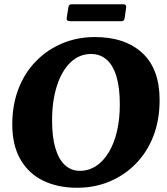

<svg xmlns="http://www.w3.org/2000/svg" viewBox="-20 -871 790 907"><path d="M344 16Q253 16 184 -17.5Q115 -51 76.5 -118Q38 -185 38 -283Q38 -376 67.5 -452Q97 -528 150.5 -582.5Q204 -637 275 -666.5Q346 -696 428 -696Q571 -696 652.5 -620.5Q734 -545 734 -398Q734 -304 704.5 -228Q675 -152 621.5 -97.5Q568 -43 497.5 -13.5Q427 16 344 16ZM357 -64Q399 -64 433.5 -86.5Q468 -109 493.5 -151Q519 -193 532.5 -250.5Q546 -308 546 -378Q546 -457 530 -510Q514 -563 483.5 -589.5Q453 -616 410 -616Q355 -616 313.5 -576.5Q272 -537 249 -466Q226 -395 226 -302Q226 -223 242 -170Q258 -117 287.5 -90.5Q317 -64 357 -64ZM303 -836Q305 -851 318 -851H561Q578 -851 576 -836L569 -786Q567 -771 554 -771H310Q293 -771 295 -786Z"/></svg>

Font: Alkatra
Style: Bold
Weight: 700
Designer: Suman Bhandary
Version: Version 1.100;gftools[0.9.22]